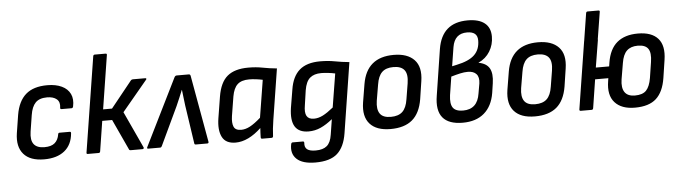

<svg xmlns="http://www.w3.org/2000/svg" viewBox="-52 -915 4712 1333"><g transform="rotate(-5 2304.5 -248.5)"><path d="M225 11Q127 11 82 -41Q37 -93 51 -186L71 -313Q87 -407 140 -453.5Q193 -500 290 -500Q349 -500 390.5 -480.5Q432 -461 449.5 -424.5Q467 -388 456 -337Q453 -326 445 -326H375Q364 -326 366 -337Q372 -376 348.5 -396Q325 -416 281 -416Q228 -416 201 -388.5Q174 -361 165 -303L147 -189Q138 -130 160 -101.5Q182 -73 234 -73Q282 -73 306 -94Q330 -115 336 -153Q337 -164 347 -164H418Q427 -164 426 -153Q419 -73 366.5 -31Q314 11 225 11Z M972 -489Q978 -489 979.5 -485.5Q981 -482 976 -477L801 -267L919 -12Q921 -8 918.5 -4Q916 0 911 0H828Q819 0 817 -6L718 -220H649L616 -10Q614 0 605 0H529Q519 0 521 -10L626 -673Q628 -683 637 -683H712Q723 -683 721 -673L662 -299H724L872 -483Q877 -489 886 -489Z M950 0Q939 0 945 -12L1175 -477Q1181 -489 1191 -489H1276Q1286 -489 1288 -477L1371 -12Q1373 0 1362 0H1282Q1273 0 1272 -8L1232 -277Q1229 -304 1225.5 -331Q1222 -358 1219 -386H1218Q1207 -358 1195.5 -331.5Q1184 -305 1172 -277L1045 -8Q1041 0 1033 0Z M1559 11Q1490 11 1465.5 -37.5Q1441 -86 1454 -168L1478 -317Q1494 -415 1545 -457.5Q1596 -500 1691 -500Q1745 -500 1790.5 -491Q1836 -482 1889 -477L1833 -123Q1828 -91 1825 -63.5Q1822 -36 1821 -10Q1820 0 1809 0H1745Q1735 0 1735 -10Q1735 -25 1736 -42Q1737 -59 1738 -75Q1694 -33 1648.5 -11Q1603 11 1559 11ZM1605 -74Q1635 -74 1667 -91Q1699 -108 1742 -146L1784 -407Q1761 -412 1736 -415Q1711 -418 1690 -418Q1636 -418 1608.5 -392.5Q1581 -367 1571 -310L1549 -174Q1542 -127 1553.5 -100.5Q1565 -74 1605 -74Z M2192 -500Q2247 -500 2294 -491Q2341 -482 2394 -477L2317 13Q2302 107 2252 152Q2202 197 2099 197Q2009 197 1968.5 158.5Q1928 120 1942 54Q1945 44 1953 44H2024Q2034 44 2033 55Q2030 85 2048 99.5Q2066 114 2108 114Q2159 114 2186 91Q2213 68 2221 14L2238 -93Q2195 -58 2155 -40Q2115 -22 2071 -22Q2003 -22 1976 -65.5Q1949 -109 1962 -196L1983 -322Q1997 -412 2047.5 -456Q2098 -500 2192 -500ZM2115 -107Q2146 -107 2177.5 -123Q2209 -139 2251 -173L2289 -407Q2266 -412 2239.5 -415Q2213 -418 2192 -418Q2142 -418 2113.5 -393.5Q2085 -369 2075 -309L2060 -206Q2051 -155 2064.5 -131Q2078 -107 2115 -107Z M2639 11Q2541 11 2495 -40.5Q2449 -92 2464 -189L2485 -316Q2516 -500 2704 -500Q2800 -500 2847.5 -450Q2895 -400 2880 -302L2861 -177Q2845 -81 2790.5 -35Q2736 11 2639 11ZM2648 -73Q2701 -73 2729 -99.5Q2757 -126 2766 -185L2784 -295Q2794 -358 2771.5 -387Q2749 -416 2695 -416Q2643 -416 2615.5 -389.5Q2588 -363 2579 -305L2560 -193Q2551 -134 2572 -103.5Q2593 -73 2648 -73Z M3142 11Q3044 11 3002.5 -39.5Q2961 -90 2978 -192L3028 -513Q3043 -604 3095 -649Q3147 -694 3237 -694Q3314 -694 3354.5 -662Q3395 -630 3395 -568Q3395 -511 3366.5 -464.5Q3338 -418 3287 -395V-394Q3342 -384 3362.5 -347.5Q3383 -311 3373 -244L3363 -177Q3348 -86 3291.5 -37.5Q3235 11 3142 11ZM3151 -73Q3252 -73 3268 -182L3280 -251Q3286 -294 3266.5 -316Q3247 -338 3206 -338Q3182 -338 3153 -331.5Q3124 -325 3090 -315L3070 -187Q3062 -127 3081 -100Q3100 -73 3151 -73ZM3102 -386 3134 -393Q3221 -411 3259.5 -448.5Q3298 -486 3298 -549Q3298 -581 3279.5 -596Q3261 -611 3225 -611Q3182 -611 3156.5 -588Q3131 -565 3123 -518Z M3645 11Q3547 11 3501 -40.5Q3455 -92 3470 -189L3491 -316Q3522 -500 3710 -500Q3806 -500 3853.5 -450Q3901 -400 3886 -302L3867 -177Q3851 -81 3796.5 -35Q3742 11 3645 11ZM3654 -73Q3707 -73 3735 -99.5Q3763 -126 3772 -185L3790 -295Q3800 -358 3777.5 -387Q3755 -416 3701 -416Q3649 -416 3621.5 -389.5Q3594 -363 3585 -305L3566 -193Q3557 -134 3578 -103.5Q3599 -73 3654 -73Z M4019 -408 4061 -673Q4063 -683 4072 -683H4147Q4158 -683 4156 -673L4114 -412ZM4342 11Q4248 11 4202 -40.5Q4156 -92 4172 -189L4192 -316Q4207 -410 4261 -455Q4315 -500 4406 -500Q4502 -500 4546 -450Q4590 -400 4575 -302L4556 -177Q4541 -81 4490.5 -35Q4440 11 4342 11ZM3965 0Q3954 0 3956 -11L4030 -479Q4032 -489 4042 -489H4117Q4128 -489 4126 -479L4095 -290H4223L4210 -209H4083L4052 -11Q4050 0 4041 0ZM4349 -73Q4403 -73 4428 -99.5Q4453 -126 4463 -185L4480 -295Q4490 -358 4470.5 -387Q4451 -416 4398 -416Q4349 -416 4321.5 -389.5Q4294 -363 4285 -305L4266 -193Q4257 -134 4278 -103.5Q4299 -73 4349 -73Z"/></g></svg>

Font: Sofia Sans Semi Condensed SemiBold
Style: Italic
Weight: 600
Italic angle: -9°
Version: Version 4.100